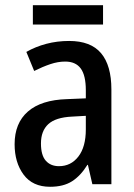

<svg xmlns="http://www.w3.org/2000/svg" viewBox="-20 -706 513 736"><path d="M245 -549Q328 -549 367.5 -502Q407 -455 407 -363V0H334L317 -74H315Q289 -32 256 -11Q223 10 172 10Q105 10 70.5 -36.5Q36 -83 36 -153Q36 -234 87 -278.5Q138 -323 237 -326L309 -329V-360Q309 -417 289.5 -443.5Q270 -470 230 -470Q202 -470 172.5 -460Q143 -450 111 -434L81 -507Q116 -527 157.5 -538Q199 -549 245 -549ZM256 -259Q193 -256 165 -230Q137 -204 137 -156Q137 -111 155.5 -90Q174 -69 206 -69Q252 -69 280.5 -106Q309 -143 309 -210V-262ZM375 -686V-612H106V-686Z"/></svg>

Font: Noto Sans Lao UI Cond Med
Style: Regular
Weight: 500
Width: 3
Designer: Monotype Design Team
Foundry: Monotype Imaging Inc.
Version: Version 2.000; ttfautohint (v1.8.4.7-5d5b)